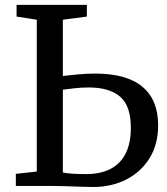

<svg xmlns="http://www.w3.org/2000/svg" viewBox="-20 -763 686 788"><path d="M361.5 4.5Q341 4.5 309.2 3.2Q277.5 2 244.2 1Q211 0 183.5 0H45V-49.5L131 -59V-682L48 -695V-743H336.5V-695L238 -682V-451Q270 -455 304 -458Q338 -461 371.5 -461Q499.5 -461 564.2 -407.2Q629 -353.5 629 -249Q629 -170.5 593.8 -113.8Q558.5 -57 498 -26.2Q437.5 4.5 361.5 4.5ZM332.5 -48.5Q393 -48.5 434 -70Q475 -91.5 496 -133.8Q517 -176 517 -238Q517 -329 472.8 -366.5Q428.5 -404 344.5 -404Q316.5 -404 289.5 -401.2Q262.5 -398.5 238 -395V-55Q252 -52 277 -50.2Q302 -48.5 332.5 -48.5Z"/></svg>

Font: Merriweather 20pt
Style: Regular
Weight: 400
Version: Version 2.100